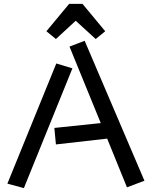

<svg xmlns="http://www.w3.org/2000/svg" viewBox="-20 -942 781 989"><path d="M370 -835 268 -741 219 -781 336 -922H405L522 -781L473 -741ZM532 -228 268 -198 260 -283 499 -308 338 -702 416 -732 724 -11 634 23ZM270 -615 353 -590 103 27 18 4Z"/></svg>

Font: Stick
Style: Regular
Weight: 400
Designer: Fontworks Inc.
Foundry: Fontworks Inc.
Version: Version 1.100